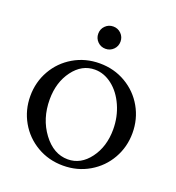

<svg xmlns="http://www.w3.org/2000/svg" viewBox="-124 -769 799 871"><g transform="rotate(20 276.0 -333.5)"><path d="M61.3 -120.4Q29.3 -176.8 29.3 -244.1Q29.3 -311.5 61.3 -367.9Q93.3 -424.3 149.9 -457.5Q206.5 -490.7 275.9 -490.7Q345.2 -490.7 401.9 -457.5Q458.5 -424.3 490.5 -367.9Q522.5 -311.5 522.5 -244.1Q522.5 -176.8 490.5 -120.4Q458.5 -64 401.9 -30.8Q345.2 2.4 275.9 2.4Q206.5 2.4 149.9 -30.8Q93.3 -64 61.3 -120.4ZM264.6 -456.5Q202.1 -456.5 159.7 -399.4Q117.2 -342.3 117.2 -259.8Q117.2 -166.5 167.5 -99.1Q217.8 -31.7 286.6 -31.7Q349.1 -31.7 391.8 -89.1Q434.6 -146.5 434.6 -229.5Q434.6 -290 411.1 -342.8Q387.7 -395.5 348.4 -426Q309.1 -456.5 264.6 -456.5ZM237.8 -577.1Q222.2 -592.8 222.2 -615.2Q222.2 -637.7 237.8 -653.3Q253.4 -668.9 275.9 -668.9Q298.3 -668.9 314 -653.3Q329.6 -637.7 329.6 -615.2Q329.6 -592.8 314 -577.1Q298.3 -561.5 275.9 -561.5Q253.4 -561.5 237.8 -577.1Z"/></g></svg>

Font: Flanker
Style: Regular
Weight: 400
Designer: Flanker
Foundry: Flanker
Version: Version 2.027